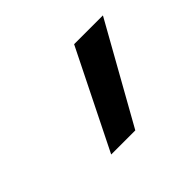

<svg xmlns="http://www.w3.org/2000/svg" viewBox="-79 -911 608 608"><g transform="rotate(-45 225.0 -607.0)"><path d="M128 -442 292 -772H421L236 -442Z"/></g></svg>

Font: Iosevka Etoile SmBdObl
Style: Regular
Weight: 600
Italic angle: -9°
Designer: Belleve Invis
Foundry: Belleve Invis
Version: Version 15.5.2; ttfautohint (v1.8.4)